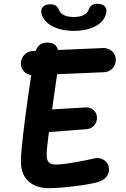

<svg xmlns="http://www.w3.org/2000/svg" viewBox="-20 -974 660 1008"><path d="M89.7 -127Q89.7 -168.5 101.3 -267.2Q113 -366 128 -471.5Q142.9 -577 154.2 -651.1Q159.6 -686.2 167.4 -707.2Q175.2 -728.2 189.8 -739.3Q204.4 -750.3 229.3 -750.3Q267.5 -750.3 280.4 -722.7Q293.3 -695.1 287.2 -639.9Q283.3 -605.2 262.1 -459.9Q242.7 -325 233.8 -257Q225 -188.9 225 -161.5Q225 -135.2 235.3 -122.7Q245.7 -110.2 273.5 -110.2Q305.7 -110.2 369.2 -121.2Q432.7 -132.2 472.2 -141.7Q494 -147.2 512.3 -140.6Q530.7 -134 541.4 -119Q552.2 -104.1 552.2 -85.9Q552.2 -59.3 535.7 -42.2Q519.2 -25.2 491.7 -17.3Q450 -6.1 369.3 3.9Q288.7 13.8 238.5 13.8Q168.6 13.8 129.1 -22.5Q89.7 -58.8 89.7 -127ZM141.7 -335Q141.7 -352.2 149.8 -365.9Q157.8 -379.6 171.8 -387.6Q185.8 -395.7 202.6 -396.6L428.8 -410Q445.9 -410.9 459.7 -403.9Q473.4 -396.8 481.2 -384Q489.1 -371.2 489.1 -355.3Q489.1 -332.3 473.8 -314.9Q458.6 -297.5 433.6 -295.7L207.2 -278.2Q190.5 -276.8 175.4 -284.8Q160.2 -292.7 151 -306.3Q141.7 -319.9 141.7 -335ZM89.7 -640.1Q89.7 -657.2 97.8 -672.2Q105.8 -687.2 119.8 -696.2Q133.8 -705.3 150.6 -705.8L522.2 -721.8Q539.3 -722.2 554.5 -714.3Q569.8 -706.4 578.8 -692.1Q587.9 -677.8 587.9 -660.6Q587.9 -643.3 579.8 -628.4Q571.8 -613.5 557.8 -604.5Q543.8 -595.4 527 -594.9L155.2 -579.1Q138.1 -578.6 123 -586.1Q107.8 -593.6 98.8 -607.8Q89.7 -622.1 89.7 -640.1ZM197.9 -902.4Q192.8 -923.2 204 -936.4Q215.3 -949.6 237 -951.2Q259.3 -952.9 271.3 -945.5Q283.2 -938 290.9 -919.4Q298.5 -901.8 318.5 -893.3Q338.5 -884.8 367.5 -884.8Q398.6 -884.8 419 -894.5Q439.4 -904.2 446.3 -924.7Q452.1 -940.7 464.4 -948Q476.7 -955.4 498.6 -953.8Q520.2 -952.1 530.9 -939.5Q541.6 -927 537.8 -907.1Q532.4 -877.8 509.5 -856.4Q486.6 -834.9 450.1 -823.4Q413.6 -811.9 367.8 -811.9Q322.6 -811.9 286.2 -823.3Q249.9 -834.7 227.2 -855.2Q204.4 -875.7 197.9 -902.4Z"/></svg>

Font: Monaspace Radon Var
Style: Regular
Weight: 400
Designer: Riley Cran and the Lettermatic Team
Version: Version 1.000 (Monaspace Radon Var)